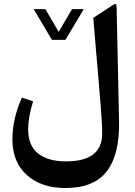

<svg xmlns="http://www.w3.org/2000/svg" viewBox="-20 -720 697 989"><path d="M247.6 -514.6 153.3 -672.9H213.9L282.2 -555.7L351.1 -672.9H411.6L316.9 -514.6ZM593.3 -95.7Q596.7 75.2 530.5 161.9Q464.4 248.5 316.9 248.5Q192.4 248.5 118.2 181.6Q43.9 114.7 43.9 -2Q43.9 -107.9 92.8 -217.3L150.4 -198.2Q125 -115.7 125 -54.2Q125 30.3 176.5 70.8Q228 111.3 319.3 111.3Q506.3 111.3 506.3 -31.2Q506.3 -56.2 504.4 -90.8Q502.4 -125.5 498 -182.4Q493.7 -239.3 489 -292.7Q484.4 -346.2 475.8 -445.8Q467.3 -545.4 460.4 -627.9L546.4 -684.1Q549.8 -686.5 555.7 -690.4Q561.5 -694.3 563.5 -695.6Q565.4 -696.8 569.1 -698.5Q572.8 -700.2 573.5 -700Q574.2 -699.7 576.4 -698.7Q578.6 -697.8 578.9 -695.1Q579.1 -692.4 579.8 -687.5Q580.6 -682.6 580.8 -677.2Q581.1 -671.9 581.1 -662.6Z"/></svg>

Font: Sahel SemiBold FD
Style: SemiBold-FD
Weight: 600
Foundry: Saber Rastikerdar (saber.rastikerdar@gmail.com)
Version: Version 3.3.0